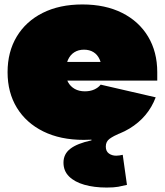

<svg xmlns="http://www.w3.org/2000/svg" viewBox="-20 -614 740 862"><path d="M356 14Q251 14 174.2 -24Q97.5 -62 55.8 -130.2Q14 -198.5 14 -290Q14 -381 55 -449.5Q96 -518 171.5 -556Q247 -594 350 -594Q453 -594 528.5 -556Q604 -518 645 -449.5Q686 -381 686 -290Q686 -280.5 686 -271.2Q686 -262 686 -252H436Q437 -262.5 437 -273.5Q437 -284.5 437 -295Q437 -326 427.2 -347.5Q417.5 -369 399.5 -380Q381.5 -391 357 -391Q332 -391 313.5 -379.2Q295 -367.5 285 -345Q275 -322.5 275 -290Q275 -264.5 285.5 -245.2Q296 -226 315.2 -215Q334.5 -204 361 -204Q385 -204 403.2 -212.2Q421.5 -220.5 432 -234L679 -177Q645.5 -88 561.5 -37Q477.5 14 356 14ZM176 -252V-336H482L476 -252ZM531 81 550 216Q530 221 510.8 224.5Q491.5 228 459 228Q402.5 228 358.8 215.5Q315 203 290 178.2Q265 153.5 265 116Q265 77.5 295.8 53.8Q326.5 30 391 16L381 -22L521 -17Q489.5 -3.5 472.2 9Q455 21.5 455 44Q455 65 468.8 75Q482.5 85 502 85Q509.5 85 516.5 83.8Q523.5 82.5 531 81Z"/></svg>

Font: Hepta Slab ExtraLight Black
Style: Regular
Weight: 900
Version: Version 1.102